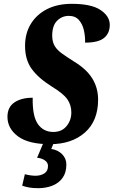

<svg xmlns="http://www.w3.org/2000/svg" viewBox="-20 -744 594 1004"><path d="M241 10Q129 10 74 -31Q19 -72 19 -133Q19 -184 55.5 -208.5Q92 -233 151 -233Q149 -137 178 -95.5Q207 -54 259 -54Q303 -54 328 -84.5Q353 -115 353 -156Q353 -195 332 -225Q311 -255 250 -292Q180 -336 145.5 -384Q111 -432 111 -504Q111 -570 141.5 -619.5Q172 -669 226.5 -696.5Q281 -724 355 -724Q458 -724 506 -691.5Q554 -659 554 -614Q554 -570 524 -545.5Q494 -521 425 -521Q426 -552 419 -584.5Q412 -617 393 -639Q374 -661 340 -661Q304 -661 278.5 -635.5Q253 -610 253 -558Q253 -525 266 -503.5Q279 -482 305 -463.5Q331 -445 369 -421Q433 -382 463 -333Q493 -284 493 -223Q493 -112 424 -51Q355 10 241 10ZM181 240Q152 240 132.5 236.5Q113 233 96 227L110 167Q141 175 166 175Q192 175 211.5 163Q231 151 231 124Q231 106 214.5 94.5Q198 83 174 81L212 -9H266L248 35Q283 40 305 62.5Q327 85 327 116Q327 159 307 186.5Q287 214 253.5 227Q220 240 181 240Z"/></svg>

Font: Noto Serif Condensed ExtraBold
Style: Italic
Weight: 800
Width: 3
Italic angle: -12°
Designer: Monotype Design Team
Foundry: Monotype Imaging Inc.
Version: Version 2.014; ttfautohint (v1.8.4.7-5d5b)